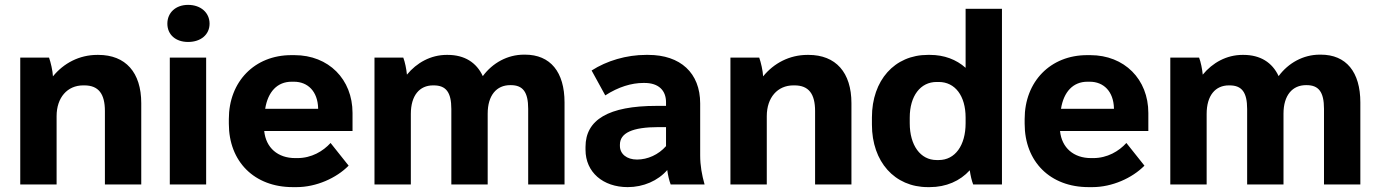

<svg xmlns="http://www.w3.org/2000/svg" viewBox="-20 -756 5650 787"><path d="M63 0H212V-280C212 -356 256 -406 321 -406H326C384 -406 410 -371 410 -301V0H559V-333C559 -459 495 -531 383 -531H379C305 -531 241 -497 197 -443C196 -466 188 -500 181 -520H63Z M751 -584C803 -584 839 -614 839 -659C839 -704 803 -736 751 -736C700 -736 666 -704 666 -659C666 -614 700 -584 751 -584ZM676 0H825V-520H676Z M1180 11H1196C1276 11 1359 -26 1409 -77L1335 -170C1304 -136 1257 -108 1199 -108H1190C1119 -108 1070 -150 1063 -219H1425V-293C1425 -431 1327 -530 1187 -530H1174C1024 -530 918 -422 918 -268V-249C918 -93 1023 11 1180 11ZM1067 -310C1078 -380 1117 -421 1175 -421H1185C1242 -421 1282 -381 1284 -313V-310Z M1515 0H1664V-289C1664 -365 1700 -406 1755 -406H1758C1808 -406 1830 -378 1830 -309V0H1979V-290C1979 -366 2016 -407 2071 -407H2074C2123 -407 2145 -379 2145 -310V0H2294V-336C2294 -461 2236 -532 2132 -532H2128C2060 -532 1999 -498 1959 -444C1933 -500 1884 -531 1815 -531H1811C1746 -531 1688 -499 1648 -450C1646 -472 1640 -502 1633 -520H1515Z M2553 11C2617 11 2677 -15 2715 -59C2718 -37 2723 -16 2729 0H2868C2857 -39 2850 -77 2850 -119V-332C2850 -457 2769 -531 2637 -531H2628C2548 -531 2467 -507 2405 -467L2461 -365C2515 -400 2569 -416 2617 -416H2622C2680 -416 2710 -385 2710 -337V-322H2671C2474 -322 2380 -265 2380 -154V-142C2380 -50 2452 11 2553 11ZM2591 -102C2549 -102 2521 -125 2521 -158V-163C2521 -211 2572 -235 2680 -235H2710V-157C2679 -122 2635 -102 2591 -102Z M2974 0H3123V-280C3123 -356 3167 -406 3232 -406H3237C3295 -406 3321 -371 3321 -301V0H3470V-333C3470 -459 3406 -531 3294 -531H3290C3216 -531 3152 -497 3108 -443C3107 -466 3099 -500 3092 -520H2974Z M3783 11H3791C3858 11 3915 -14 3955 -58C3958 -37 3963 -15 3969 0H4087V-720H3938V-478C3900 -512 3850 -531 3792 -531H3783C3647 -531 3554 -427 3554 -275V-245C3554 -93 3647 11 3783 11ZM3819 -100C3753 -100 3709 -160 3709 -251V-274C3709 -363 3753 -420 3819 -420H3828C3895 -420 3938 -363 3938 -274V-251C3938 -160 3895 -100 3828 -100Z M4442 11H4458C4538 11 4621 -26 4671 -77L4597 -170C4566 -136 4519 -108 4461 -108H4452C4381 -108 4332 -150 4325 -219H4687V-293C4687 -431 4589 -530 4449 -530H4436C4286 -530 4180 -422 4180 -268V-249C4180 -93 4285 11 4442 11ZM4329 -310C4340 -380 4379 -421 4437 -421H4447C4504 -421 4544 -381 4546 -313V-310Z M4777 0H4926V-289C4926 -365 4962 -406 5017 -406H5020C5070 -406 5092 -378 5092 -309V0H5241V-290C5241 -366 5278 -407 5333 -407H5336C5385 -407 5407 -379 5407 -310V0H5556V-336C5556 -461 5498 -532 5394 -532H5390C5322 -532 5261 -498 5221 -444C5195 -500 5146 -531 5077 -531H5073C5008 -531 4950 -499 4910 -450C4908 -472 4902 -502 4895 -520H4777Z"/></svg>

Font: Fixel Text Bold
Style: Bold
Weight: 700
Width: 4
Designer: AlfaBravo + MacPaw
Foundry: Kyrylo Tkachov, Marchela Mozhyna, Serhii Makarenko, Maria Weinstein, Zakhar Kryvoshyya
Version: Version 1.211